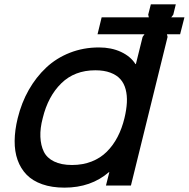

<svg xmlns="http://www.w3.org/2000/svg" viewBox="-20 -860 875 890"><path d="M557.1 -313Q566.4 -352.1 568.1 -384.8Q569.8 -417.5 562.5 -445.6Q555.2 -473.6 538.1 -492.9Q521 -512.2 491.7 -523.2Q462.4 -534.2 421.9 -534.2Q325.7 -534.2 264.2 -473.9Q202.6 -413.6 178.2 -313Q165.5 -265.6 167.2 -225.8Q168.9 -186 183.1 -157Q197.3 -127.9 230.5 -111.6Q263.7 -95.2 314 -95.2Q363.8 -95.2 404.8 -111.3Q445.8 -127.4 475.3 -157Q504.9 -186.5 525.1 -225.6Q545.4 -264.6 557.1 -313ZM835 -779.8 814.9 -701.2H753.9L756.8 -689L586.9 0H471.2L486.8 -62H484.9Q401.9 9.8 278.8 9.8Q220.2 9.8 175.8 -5.9Q131.3 -21.5 103.5 -50Q75.7 -78.6 61.5 -118.4Q47.4 -158.2 47.9 -207Q48.3 -255.9 62 -312Q79.6 -383.8 113.3 -443.1Q147 -502.4 194.1 -546.6Q241.2 -590.8 304 -615.5Q366.7 -640.1 439 -640.1Q496.1 -640.1 540.8 -619.4Q585.4 -598.6 607.9 -563H609.9L641.1 -689L649.9 -701.2H432.1L451.2 -779.8H669.9L667 -792L679.2 -839.8H794.9L783.2 -792L773.9 -779.8Z"/></svg>

Font: Sinkin Sans 500 Medium Italic
Style: Regular
Weight: 500
Italic angle: -112°
Designer: Keith Bates
Foundry: K-Type
Version: Sinkin Sans (version 1.0)  by Keith Bates   •   © 2014   www